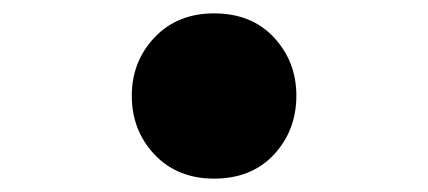

<svg xmlns="http://www.w3.org/2000/svg" viewBox="-20 -255 640 287"><path d="M300 12Q245 12 211 -24Q177 -60 177 -112Q177 -163 211 -199Q245 -235 300 -235Q356 -235 389.5 -199Q423 -163 423 -112Q423 -60 389.5 -24Q356 12 300 12Z"/></svg>

Font: Source Code Pro ExtraLight ExtraBold
Style: Regular
Weight: 800
Monospace: yes
Version: Version 1.018;hotconv 1.0.116;makeotfexe 2.5.65601